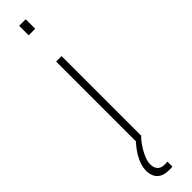

<svg xmlns="http://www.w3.org/2000/svg" viewBox="-331 -707 870 870"><g transform="rotate(-45 104.0 -271.5)"><path d="M83 -682V-743H125V-682ZM87 0V-510H122V0ZM101 200Q74 200 57 190.5Q40 181 32.5 164.5Q25 148 25 128Q25 95 46 57Q67 19 99 -10L122 0Q109 12 94.5 33Q80 54 69.5 77.5Q59 101 59 122Q59 141 69.5 154.5Q80 168 106 168Q109 168 112.5 168Q116 168 123 167V199Q116 200 112 200Q108 200 101 200Z"/></g></svg>

Font: Saira SemiCondensed Thin
Style: Regular
Weight: 250
Width: 4
Designer: Hector Gatti with collaboration of the Omnibus-Type team
Foundry: Omnibus-Type
Version: Version 1.101